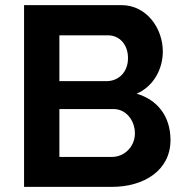

<svg xmlns="http://www.w3.org/2000/svg" viewBox="-20 -730 720 750"><path d="M417 0C542 0 646 -64 646 -183C646 -276 595 -340 514 -364C580 -393 616 -460 616 -529C616 -618 554 -710 454 -710H74V0ZM212 -592H402C446 -592 480 -557 480 -503C480 -447 442 -413 396 -413H212ZM424 -304C471 -304 507 -261 507 -209C507 -158 467 -117 417 -117H212V-304Z"/></svg>

Font: FIGSv2-sans-serif
Style: Bold
Weight: 700
Designer: Matt McInerney, Pablo Impallari, Rodrigo Fuenzalida,Mirko Velimirovic
Foundry: Matt McInerney, Pablo Impallari, Rodrigo Fuenzalida
Version: Version 4.021;hotconv 1.0.109;makeotfexe 2.5.65596